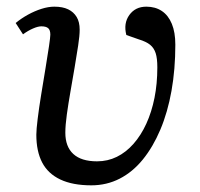

<svg xmlns="http://www.w3.org/2000/svg" viewBox="-20 -542 599 576"><path d="M254 14Q198 14 161 -3.5Q124 -21 106.5 -54.5Q89 -88 89 -138Q89 -153 93 -185.5Q97 -218 103.5 -258Q110 -298 116.5 -337Q123 -376 127 -403.5Q131 -431 131 -438Q131 -452 124.5 -457.5Q118 -463 104 -463Q94 -463 79 -456.5Q64 -450 49 -439L27 -473Q44 -487 64 -498Q84 -509 104.5 -515.5Q125 -522 143 -522Q168 -522 184.5 -514Q201 -506 210 -491Q219 -476 219 -453Q219 -435 214.5 -405.5Q210 -376 204 -340.5Q198 -305 191.5 -268Q185 -231 180.5 -198.5Q176 -166 176 -144Q176 -102 200 -80Q224 -58 271 -58Q303 -58 330.5 -71.5Q358 -85 380.5 -110.5Q403 -136 419 -171Q435 -206 443.5 -248.5Q452 -291 452 -340Q452 -367 447 -382.5Q442 -398 430.5 -407.5Q419 -417 396 -424L359 -437Q350 -472 368 -497Q386 -522 419 -522Q446 -522 465.5 -509Q485 -496 495.5 -470.5Q506 -445 506 -408Q506 -334 494.5 -269.5Q483 -205 461 -153Q439 -101 408.5 -63.5Q378 -26 339 -6Q300 14 254 14Z"/></svg>

Font: Literata 18pt
Style: Italic
Weight: 400
Italic angle: -2°
Designer: Latin by Veronika Burian and Jose Scaglione. Greek by Irene Vlachou. Cyrillic by Vera Evstafieva
Foundry: TypeTogether
Version: Version 3.103;gftools[0.9.29]